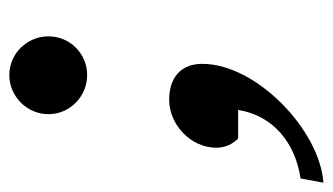

<svg xmlns="http://www.w3.org/2000/svg" viewBox="-226 -367 714 412"><g transform="rotate(-90 131.0 -161.0)"><path d="M259 -414C259 -460 222 -498 176 -498C130 -498 92 -460 92 -414C92 -368 130 -331 176 -331C222 -331 259 -368 259 -414ZM200 -84C200 -132 168 -155 123 -155C69 -155 20 -108 20 -54C20 -36 27 -19 40 -7H101C89 70 28 116 -46 127L-55 176C58 168 200 32 200 -84Z"/></g></svg>

Font: Veleka
Style: Bold Italic
Weight: 700
Italic angle: -12°
Designer: Stefan Peev, Context Ltd, 2016; SIL International, 1997-2014.
Foundry: Stefan Peev, Context Ltd, 2016
Version: Version 5.000